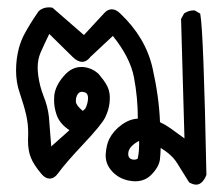

<svg xmlns="http://www.w3.org/2000/svg" viewBox="-20 -315 584 525"><path d="M56.6 70.3 57.1 48.3Q57.1 24.4 51.8 0.2Q46.4 -23.9 34.2 -60.1Q23.9 -88.9 23.9 -122.1Q23.9 -153.8 31.7 -183.6Q37.1 -202.6 44.9 -218.3Q61 -249 85.9 -284.7Q97.7 -294.9 113.3 -294.9Q117.7 -294.9 123.5 -293.9L209.5 -219.2Q264.6 -279.3 265.6 -279.8Q274.9 -289.6 285.6 -289.6Q296.9 -289.6 308.6 -278.3Q377.9 -212.9 397 -129.4Q415 -49.3 417.5 19Q432.1 25.9 445.6 35.4Q459 44.9 484.4 63.5L475.1 -263.2L483.4 -278.3L484.4 -278.8Q495.6 -286.6 510.7 -286.6H512.2L527.3 -277.8L527.8 -275.4Q536.6 -229 544.4 163.1Q541 171.9 538.1 175.8Q535.2 179.7 533.2 182.1Q525.4 189.9 516.6 189.9Q507.8 189.9 497.1 183.6L463.9 130.4Q450.2 108.4 419.4 89.4Q418.9 105 417.5 119.6Q415.5 140.1 395 161.6Q377 180.7 349.6 180.7Q345.7 180.7 341.8 180.2Q310.1 177.2 288.6 155.8Q269 135.7 269 111.3Q269 108.9 269 106.4Q271 80.6 278.8 64.9Q290.5 42 313 25.9Q319.8 21 327.6 17.1Q341.3 10.3 356.9 9.3Q356.9 -47.9 346.2 -104Q335.9 -157.7 288.6 -216.8L227.5 -159.7Q217.3 -146 204.6 -146Q191.9 -146 178.7 -159.2L114.7 -222.2Q101.1 -194.3 90.8 -170.9Q83 -152.3 83 -130.4Q83 -109.4 89.8 -81.1Q93.8 -65.9 99.1 -52.2Q110.8 -23.9 113.8 5.4Q116.2 31.2 120.1 85.4L169.9 41Q143.1 23.4 134.8 -1Q127.9 -21 127.9 -40.5Q127.9 -47.4 128.4 -53.7Q131.3 -80.6 154.3 -106.9Q175.3 -131.8 201.7 -131.8Q204.6 -131.8 207 -131.8Q232.4 -129.4 250 -112.3L254.4 -106.9Q272.5 -85.4 277.3 -69.3Q280.3 -59.1 280.3 -49.6Q280.3 -40 279.3 -31.7Q276.9 -13.2 267.6 6.1Q258.3 25.4 208.5 78.4Q158.7 131.3 140.1 157.2Q128.9 173.3 115.7 173.3Q104 173.3 93.3 160.6Q72.3 135.7 64.5 116.2Q56.6 96.7 56.6 70.3ZM330.6 106.4Q330.6 116.7 338.9 120.1Q342.8 121.6 347.2 121.6Q351.6 121.6 356.4 119.1Q360.4 102.1 360.4 79.6Q360.4 75.2 360.4 70.3Q349.1 75.7 340.3 84.5Q335.4 89.4 333 94.5Q330.6 99.6 330.6 106.4ZM220.7 -46.9Q220.7 -55.2 216.8 -59.6Q214.4 -62 210.2 -63Q206.1 -64 204.1 -64Q197.3 -64 192.9 -58.1Q187.5 -49.8 187.5 -40.5Q187.5 -38.6 187.5 -36.6Q188.5 -26.4 206.5 -11.7L213.4 -18.1Q220.7 -33.2 220.7 -46.9Z"/></svg>

Font: Bakudai
Style: Medium
Weight: 500
Version: Version 1.48